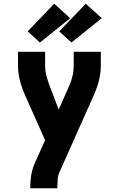

<svg xmlns="http://www.w3.org/2000/svg" viewBox="-20 -809 640 1034"><path d="M143 205V198Q143 165 148.5 132.5Q154 100 167 70L223 -54L115 -296Q98 -334 87.5 -374.5Q77 -415 77 -457V-530H223V-457Q223 -427 230.5 -398.5Q238 -370 249 -342L296 -219L352 -345Q364 -371 370.5 -399.5Q377 -428 377 -457V-530H523V-457Q523 -415 512.5 -374.5Q502 -334 485 -296L300 119Q292 137 290.5 157.5Q289 178 289 198V205ZM365 -580 299 -640 442 -789 528 -711ZM195 -580 129 -640 272 -789 358 -711Z"/></svg>

Font: Iosevka Curly Heavy Extended
Style: Regular
Weight: 900
Width: 7
Monospace: yes
Designer: Belleve Invis
Foundry: Belleve Invis
Version: Version 11.1.0; ttfautohint (v1.8.3)